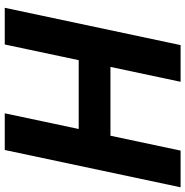

<svg xmlns="http://www.w3.org/2000/svg" viewBox="-6 -774 780 808"><g transform="rotate(90 384.0 -370.0)"><path d="M167.2 0H12.8L169.8 -740H324.2ZM611.2 0H456.8L613.8 -740H768.2ZM594.4 -311.2H159.2V-444.8H594.4Z"/></g></svg>

Font: Be Vietnam Pro Variable Thin
Style: Italic
Weight: 100
Italic angle: -12°
Designer: Lam Bao, Tony Le, Vietanh Nguyen
Foundry: Yellow Type Foundry
Version: Version 1.002